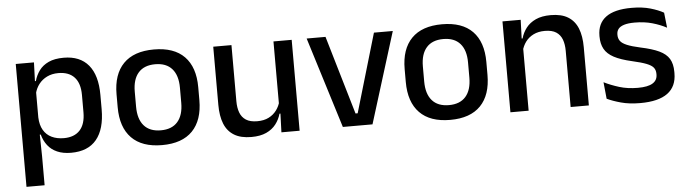

<svg xmlns="http://www.w3.org/2000/svg" viewBox="-44 -679 3692 1029"><g transform="rotate(-5 1802.0 -165.0)"><path d="M316.5 11Q273 11 241.8 -2.8Q210.5 -16.5 191 -41.8Q171.5 -67 162.5 -100.5H130L157.5 -193Q159 -152 175 -124.8Q191 -97.5 219.2 -84Q247.5 -70.5 284.5 -70.5Q341 -70.5 371 -103.2Q401 -136 401 -199.5V-293Q401 -355.5 371.2 -388Q341.5 -420.5 284.5 -420.5Q250.5 -420.5 224 -407.5Q197.5 -394.5 180.2 -372.2Q163 -350 156 -321.5L133 -388.5H161.5Q170 -419.5 188.5 -444.8Q207 -470 239.2 -485Q271.5 -500 320.5 -500Q408 -500 453.8 -445Q499.5 -390 499.5 -284.5V-207Q499.5 -100.5 453.5 -44.8Q407.5 11 316.5 11ZM62 172V-489H160L156 -374.5L157.5 -345.5V-140.5L157 -121.5L159.5 17V172Z M806 12.5Q698 12.5 642 -45Q586 -102.5 586 -210.5V-280Q586 -387.5 642 -444.8Q698 -502 806 -502Q914 -502 969.8 -444.8Q1025.5 -387.5 1025.5 -280V-210.5Q1025.5 -102.5 969.8 -45Q914 12.5 806 12.5ZM806 -67Q865.5 -67 896.5 -102.5Q927.5 -138 927.5 -204.5V-286Q927.5 -352 896.5 -387.2Q865.5 -422.5 806 -422.5Q746.5 -422.5 715.5 -387.2Q684.5 -352 684.5 -286V-204.5Q684.5 -138 715.5 -102.5Q746.5 -67 806 -67Z M1222.5 -489V-187Q1222.5 -152 1232.2 -125.8Q1242 -99.5 1264.5 -85Q1287 -70.5 1325 -70.5Q1361 -70.5 1386.8 -83.5Q1412.5 -96.5 1429 -118.8Q1445.5 -141 1452 -168.5L1468 -100.5H1447Q1438.5 -70 1419 -44.5Q1399.5 -19 1367 -4Q1334.5 11 1286.5 11Q1229.5 11 1193.8 -10.8Q1158 -32.5 1141.2 -74.2Q1124.5 -116 1124.5 -176V-489ZM1546.5 -489V0H1448.5L1452.5 -114.5L1448.5 -120.5V-489Z M1864.5 -66 1989 -489H2090.5L1938.5 0H1779L1627 -489H1728.5L1853 -66Z M2356 12.5Q2248 12.5 2192 -45Q2136 -102.5 2136 -210.5V-280Q2136 -387.5 2192 -444.8Q2248 -502 2356 -502Q2464 -502 2519.8 -444.8Q2575.5 -387.5 2575.5 -280V-210.5Q2575.5 -102.5 2519.8 -45Q2464 12.5 2356 12.5ZM2356 -67Q2415.5 -67 2446.5 -102.5Q2477.5 -138 2477.5 -204.5V-286Q2477.5 -352 2446.5 -387.2Q2415.5 -422.5 2356 -422.5Q2296.5 -422.5 2265.5 -387.2Q2234.5 -352 2234.5 -286V-204.5Q2234.5 -138 2265.5 -102.5Q2296.5 -67 2356 -67Z M3004.5 0V-302Q3004.5 -337.5 2994.8 -363.5Q2985 -389.5 2962.8 -404Q2940.5 -418.5 2902 -418.5Q2866.5 -418.5 2840.5 -405.5Q2814.5 -392.5 2798.2 -370.5Q2782 -348.5 2775 -320.5L2759 -388.5H2780Q2788.5 -419.5 2808 -444.8Q2827.5 -470 2860 -485Q2892.5 -500 2940.5 -500Q2998 -500 3033.5 -478.2Q3069 -456.5 3085.8 -415Q3102.5 -373.5 3102.5 -313V0ZM2680.5 0V-489H2778.5L2774.5 -374.5L2778.5 -368.5V0Z M3378.5 11.5Q3319.5 11.5 3275 -0.8Q3230.5 -13 3200.5 -27.5L3191.5 -117Q3228.5 -98.5 3273 -84.8Q3317.5 -71 3373 -71Q3426.5 -71 3452.2 -86.8Q3478 -102.5 3478 -133.5V-137.5Q3478 -157.5 3467.5 -170.8Q3457 -184 3430.2 -194.5Q3403.5 -205 3354.5 -216Q3293 -230 3257.5 -249Q3222 -268 3206.8 -295.8Q3191.5 -323.5 3191.5 -362.5V-367Q3191.5 -433 3237.5 -467Q3283.5 -501 3375.5 -501Q3433.5 -501 3476.5 -488.5Q3519.5 -476 3547.5 -460L3556.5 -378.5Q3523 -396.5 3480.2 -408.8Q3437.5 -421 3385.5 -421Q3350 -421 3328.5 -414.2Q3307 -407.5 3297.5 -395.2Q3288 -383 3288 -366V-362.5Q3288 -344 3298 -330.2Q3308 -316.5 3333.8 -305.8Q3359.5 -295 3405.5 -285Q3467.5 -272 3504.5 -254.5Q3541.5 -237 3558 -209.8Q3574.5 -182.5 3574.5 -139.5V-132Q3574.5 -60.5 3525.5 -24.5Q3476.5 11.5 3378.5 11.5Z"/></g></svg>

Font: Anek Gujarati Medium
Style: Regular
Weight: 500
Designer: Mrunmayee Ghaisas (Gujarati), Yesha Goshar (Latin)
Foundry: Ek Type
Version: Version 1.003